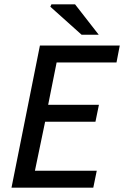

<svg xmlns="http://www.w3.org/2000/svg" viewBox="-20 -865 572 885"><path d="M33 0 164 -655H532L517 -577H241L202 -382H436L420 -304H188L141 -78H426L410 0ZM356 -705 212 -834 217 -845H326L435 -705Z"/></svg>

Font: Source Sans 3 ExtraLight Medium
Style: Italic
Weight: 500
Italic angle: -11°
Version: Version 3.052;hotconv 1.1.0;makeotfexe 2.6.0